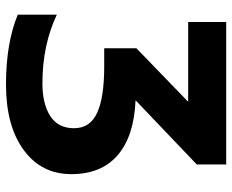

<svg xmlns="http://www.w3.org/2000/svg" viewBox="-86 -668 764 631"><g transform="rotate(90 295.5 -352.0)"><path d="M27.8 -157.2Q127.9 -109.9 253.9 -109.9Q320.3 -109.9 360.6 -135.5Q400.9 -161.1 400.9 -213.9Q400.9 -266.6 350.1 -289.8Q299.3 -313 198.2 -313H138.2V-418.9L314 -588.9H51.8V-713.9H520V-617.2L309.1 -416Q426.8 -411.1 489.3 -357.4Q551.8 -303.7 551.8 -205.1Q551.8 -106.4 472.4 -48.3Q393.1 9.8 257.3 9.8Q121.6 9.8 27.8 -28.8Z"/></g></svg>

Font: OpenSans-Bold
Style: Bold
Weight: 700
Foundry: Ascender Corporation
Version: Version 1.10